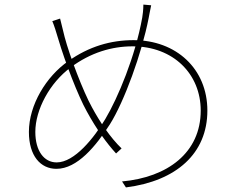

<svg xmlns="http://www.w3.org/2000/svg" viewBox="-20 -787 1040 837"><path d="M639 -764 605 -767C605 -745 602 -721 600 -710C570 -542 494 -360 439 -268C390 -186 305 -79 227 -79C172 -79 134 -129 134 -212C134 -309 197 -426 288 -493C375 -558 468 -585 558 -585C736 -585 855 -464 855 -305C855 -121 710 -14 512 4L529 30C749 2 884 -118 884 -305C884 -487 748 -612 562 -612C464 -612 368 -585 277 -520C182 -454 106 -330 106 -212C106 -107 157 -51 226 -51C317 -51 398 -150 459 -245C522 -345 598 -554 628 -708C631 -722 634 -742 639 -764ZM242 -706 208 -695C215 -679 226 -645 234 -617C264 -515 321 -368 358 -302C401 -223 445 -163 486 -118L510 -140C461 -187 415 -256 381 -319C343 -387 284 -542 262 -625C255 -652 247 -685 242 -706Z"/></svg>

Font: Source Han Sans JP VF
Style: Regular
Weight: 250
Designer: Ryoko NISHIZUKA 西塚涼子 (kana, bopomofo & ideographs); Paul D. Hunt (Latin, Greek & Cyrillic); Sandoll Communications 산돌커뮤니
Foundry: Adobe
Version: Version 2.004;hotconv 1.0.118;makeotfexe 2.5.65603